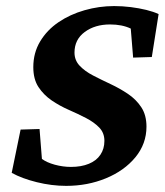

<svg xmlns="http://www.w3.org/2000/svg" viewBox="-20 -604 543 633"><path d="M198.2 8.8Q150.4 8.8 101.1 -3.4Q51.8 -15.6 18.6 -34.2L47.9 -176.8L110.4 -178.7L118.2 -80.1Q133.8 -68.4 160.6 -61Q187.5 -53.7 213.9 -53.7Q248 -53.7 272.9 -64Q297.9 -74.2 311 -93.8Q324.2 -113.3 324.2 -139.6Q324.2 -166 307.1 -183.6Q290 -201.2 263.7 -214.8Q237.3 -228.5 207 -241.7Q176.8 -254.9 150.4 -272.9Q124 -291 106.9 -316.9Q89.8 -342.8 89.8 -382.8Q89.8 -429.7 112.3 -467.3Q134.8 -504.9 172.9 -530.8Q210.9 -556.6 258.8 -570.3Q306.6 -584 356.4 -584Q383.8 -584 411.1 -580.6Q438.5 -577.1 462.4 -571.3Q486.3 -565.4 502.9 -557.6L480.5 -416L418.9 -414.1L411.1 -509.8Q382.8 -523.4 342.8 -523.4Q293 -523.4 259.3 -498.5Q225.6 -473.6 225.6 -430.7Q225.6 -405.3 242.7 -387.2Q259.8 -369.1 287.1 -355Q314.5 -340.8 344.7 -326.7Q375 -312.5 401.9 -294.4Q428.7 -276.4 445.8 -250.5Q462.9 -224.6 462.9 -186.5Q462.9 -129.9 426.3 -85.4Q389.6 -41 329.1 -16.1Q268.6 8.8 198.2 8.8Z"/></svg>

Font: Crimson Pro
Style: Bold Italic
Weight: 700
Italic angle: -12°
Designer: Jacques Le Bailly
Foundry: Baron von Fonthausen
Version: Version 1.003